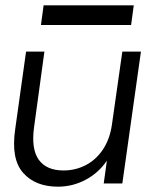

<svg xmlns="http://www.w3.org/2000/svg" viewBox="-20 -690 578 722"><path d="M198 12Q113 12 67 -40Q21 -92 37 -203L78 -496H147L108 -211Q97 -129 126 -89Q155 -49 219 -49Q263 -49 301.5 -68.5Q340 -88 366.5 -127Q393 -166 401 -222L440 -496H510L440 0H370L382 -86Q351 -40 302 -14Q253 12 198 12ZM134 -596 144 -670H483L473 -596Z"/></svg>

Font: Host Grotesk Light
Style: Italic
Weight: 300
Italic angle: -8°
Designer: Doğukan Karapınar based on Poppins by Indian Type Foundry, Jonny Pinhorn
Foundry: Element Type
Version: Version 1.001; ttfautohint (v1.8.4.7-5d5b)